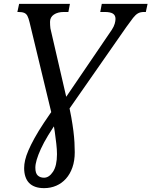

<svg xmlns="http://www.w3.org/2000/svg" viewBox="-20 -734 784 994"><path d="M208 240Q182 240 162.5 233Q143 226 130.5 213Q118 200 111.5 180.5Q105 161 105 136Q105 117 110 95Q115 73 127 45Q139 17 158.5 -18.5Q178 -54 207.5 -98.5Q237 -143 277 -198L256 -109L133 -619Q128 -640 122 -651.5Q116 -663 105 -667.5Q94 -672 74 -672H70L79 -714H342L334 -672H311Q279 -672 259 -658.5Q239 -645 239 -621Q239 -613 239.5 -603.5Q240 -594 241 -587L333 -189L297 -195L559 -580Q570 -597 574 -611.5Q578 -626 578 -636Q578 -655 564.5 -663.5Q551 -672 522 -672H499L507 -714H744L735 -672H726Q707 -672 694.5 -665Q682 -658 669 -641.5Q656 -625 634 -594L314 -135L330 -216Q342 -167 349 -127.5Q356 -88 360 -56Q364 -24 365.5 3Q367 30 367 54Q367 98 355 132.5Q343 167 321.5 191Q300 215 271 227.5Q242 240 208 240ZM208 186Q234 186 254.5 155Q275 124 275 64Q275 41 271.5 10Q268 -21 263.5 -52.5Q259 -84 254 -106L288 -121Q254 -74 230 -34.5Q206 5 191.5 37Q177 69 170 93Q163 117 163 134Q163 163 175.5 174.5Q188 186 208 186Z"/></svg>

Font: Noto Serif
Style: Italic
Weight: 400
Italic angle: -12°
Designer: Monotype Design Team
Foundry: Monotype Imaging Inc.
Version: Version 2.013